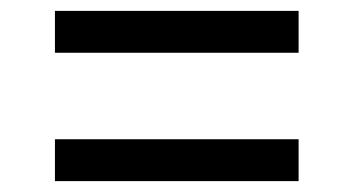

<svg xmlns="http://www.w3.org/2000/svg" viewBox="-20 -456 650 353"><path d="M529 -436H81V-359H529ZM529 -200H81V-123H529Z"/></svg>

Font: Necto Mono
Style: Regular
Weight: 400
Designer: Marco Condello
Foundry: Collletttivo
Version: Version 1.300;Glyphs 3.2 (3217)